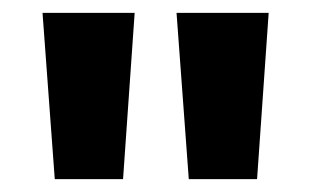

<svg xmlns="http://www.w3.org/2000/svg" viewBox="-20 -734 483 298"><path d="M189 -714H46L65 -456H171ZM397 -714H254L273 -456H379Z"/></svg>

Font: Noto Sans Hebrew ExtraCondensed
Style: Bold
Weight: 700
Width: 2
Designer: Monotype Design Team
Foundry: Monotype Imaging Inc.
Version: Version 2.004